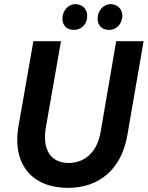

<svg xmlns="http://www.w3.org/2000/svg" viewBox="-20 -900 717 932"><path d="M310 12C458 12 569 -75 598 -243L677 -700H544L468 -257C451 -162 392 -109 313 -109C228 -109 183 -172 203 -284L276 -700H142L70 -289C37 -99 139 12 310 12ZM335 -755C369 -753 401 -777 403 -817C406 -853 383 -878 349 -880C314 -881 286 -853 283 -814C281 -780 302 -756 335 -755ZM506 -755C546 -753 571 -784 574 -819C576 -851 555 -878 519 -880C485 -881 456 -852 454 -813C452 -782 471 -756 506 -755Z"/></svg>

Font: Fixel Text 20240404 SemiBold
Style: Italic
Weight: 600
Width: 4
Italic angle: -10°
Designer: AlfaBravo + MacPaw
Foundry: Kyrylo Tkachov, Marchela Mozhyna, Serhii Makarenko, Maria Weinstein, Zakhar Kryvoshyya
Version: Version 1.211;Glyphs 3.2 (3225)